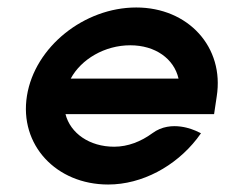

<svg xmlns="http://www.w3.org/2000/svg" viewBox="-20 -482 602 513"><path d="M269 11C360 11 449 -38 506 -111L517 -126L502 -133C501 -133 438 -164 387 -126C357 -104 322 -90 285 -90C219 -90 168 -126 155 -177H552L559 -224C580 -356 483 -462 344 -462C205 -462 73 -357 52 -226C31 -95 130 11 269 11ZM328 -361C395 -361 445 -325 457 -272H169C197 -324 260 -361 328 -361Z"/></svg>

Font: Charger Pro
Style: BlkObl
Weight: 900
Designer: Jasper
Foundry: Cannot Into Space Fonts
Version: Version 1.09